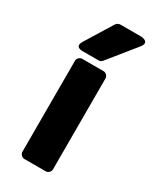

<svg xmlns="http://www.w3.org/2000/svg" viewBox="-196 -809 747 898"><g transform="rotate(30 177.5 -359.5)"><path d="M75 0C75 11 85 25 100 25H215C226 25 240 15 240 0V-491C240 -502 230 -516 215 -516H100C89 -516 75 -506 75 -491ZM307 -703C338 -742 288 -744 288 -744H174C166 -744 157 -739 152 -732L62 -586C37 -545 84 -548 84 -548H170C177 -548 184 -551 189 -557Z"/></g></svg>

Font: Falling Sky
Style: Blk
Weight: 900
Designer: Paul D. Hunt
Foundry: Adobe Systems Incorporated
Version: Version 1.02